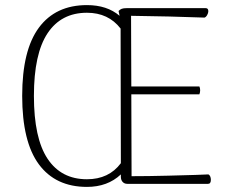

<svg xmlns="http://www.w3.org/2000/svg" viewBox="-20 -721 915 753"><path d="M807 -16Q807 0 796 0H479Q468 0 461 -7.5Q454 -15 454 -28V-37Q402 12 321 12Q198 12 132.5 -76.5Q67 -165 67 -345Q67 -524 132.5 -612.5Q198 -701 321 -701Q400 -701 449 -659Q447 -671 445 -678Q451 -684 457.5 -686.5Q464 -689 476 -689H787Q797 -689 797 -677Q797 -670 792.5 -662Q788 -654 782 -652Q648 -657 494 -659L495 -382H762Q765 -375 765 -367Q765 -359 762 -351H495L496 -30Q560 -30 639 -32Q718 -34 747 -35L797 -37Q802 -35 804.5 -29Q807 -23 807 -16ZM454 -81 453 -592V-609Q405 -671 321 -671Q220 -671 166.5 -590.5Q113 -510 113 -345Q113 -179 166.5 -98.5Q220 -18 321 -18Q407 -18 454 -81Z"/></svg>

Font: Arima Madurai ExtraLight
Style: Regular
Weight: 275
Designer: Joana Correia and Natanael Gama
Foundry: NDISCOVER
Version: Version 1.020